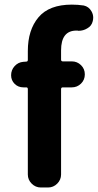

<svg xmlns="http://www.w3.org/2000/svg" viewBox="-20 -832 434 852"><path d="M351.6 -807.6Q374 -802.7 385.7 -782.2Q393.6 -768.6 393.6 -753.9Q393.6 -746.1 391.6 -738.3Q386.7 -716.8 367.2 -706.1Q349.6 -695.3 328.1 -695.3Q326.2 -695.3 324.2 -696.3Q321.3 -696.3 319.3 -696.3Q251 -696.3 251 -608.4V-567.4Q251 -559.6 258.8 -559.6H298.8Q322.3 -559.6 339.4 -543Q356.4 -526.4 356.4 -502Q356.4 -477.5 339.4 -460.9Q322.3 -444.3 298.8 -444.3H258.8Q251 -444.3 251 -436.5V-57.6Q251 -34.2 233.9 -17.1Q216.8 0 193.4 0H161.1Q137.7 0 120.6 -17.1Q103.5 -34.2 103.5 -57.6V-436.5Q103.5 -444.3 96.7 -444.3H84Q60.5 -444.3 44.9 -460Q29.3 -475.6 29.3 -498Q29.3 -521.5 44.9 -538.6Q60.5 -555.7 83 -557.6L96.7 -558.6Q103.5 -558.6 103.5 -566.4V-605.5Q103.5 -699.2 150.9 -755.4Q198.2 -811.5 298.8 -811.5Q325.2 -811.5 351.6 -807.6Z"/></svg>

Font: Gen Jyuu Gothic P Bold
Style: Bold
Weight: 700
Designer: [Source Han Sans]
Ryoko NISHIZUKA  (kana & ideographs); Paul D. Hunt (Latin, Greek & Cyrillic); Wenlong ZHANG  (bopomofo
Version: Version 1.002.20150607